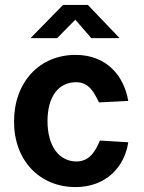

<svg xmlns="http://www.w3.org/2000/svg" viewBox="-20 -750 586 780"><path d="M351 -595H466L337 -730H236L104 -595H212L286 -670ZM287 -527C140 -527 37 -416 37 -256C37 -98 141 10 287 10C410 10 486 -71 501 -172L386 -179C370 -142 347 -94 291 -94C220 -94 173 -156 173 -258C173 -358 218 -416 289 -416C342 -416 362 -375 382 -334L501 -340C484 -441 414 -527 287 -527Z"/></svg>

Font: United Sans
Style: Bold
Weight: 700
Designer: Pablo Impallari, Rodrigo Fuenzalida (Modified by Dan O. Williams)
Version: Version 1.000;PS 001.000;hotconv 1.0.88;makeotf.lib2.5.64775